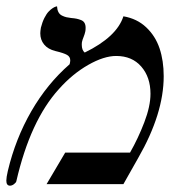

<svg xmlns="http://www.w3.org/2000/svg" viewBox="-43 -585 582 610"><path d="M349.1 -533.2Q392.1 -525.9 421.4 -498.3Q450.7 -470.7 463.9 -431.4Q477.1 -392.1 477.1 -342.8Q477.1 -224.1 396 -83L349.1 0H105L164.1 -100.1H370.1Q396 -145.5 415.5 -196.5Q435.1 -247.6 435.1 -287.1Q435.1 -339.8 405.8 -373.5Q376.5 -407.2 326.2 -407.2Q287.1 -407.2 237.1 -378.7Q187 -350.1 144 -301.8Q53.2 -201.7 8.8 -8.8Q7.8 -4.9 1.5 0Q-4.9 4.9 -11.2 4.9Q-22.9 4.9 -22.9 -11.2Q-22.9 -21.5 -18.1 -42Q6.3 -144.5 56.6 -231.7Q106.9 -318.8 178.2 -380.9Q180.2 -388.7 180.2 -393.1Q180.2 -404.8 169.9 -410.6Q159.7 -416.5 132.8 -422.9Q109.4 -428.7 97.2 -443.6Q85 -458.5 85 -479Q85 -485.4 86.9 -497.1Q91.3 -514.6 98.1 -528.1Q105 -541.5 111.6 -548.3Q118.2 -555.2 124.3 -559.1Q130.4 -563 134.3 -564L138.2 -564.9Q138.7 -554.2 142.6 -546.6Q146.5 -539.1 154.1 -535.4Q161.6 -531.7 168 -530.3Q174.3 -528.8 183.1 -527.8Q193.8 -526.9 200 -525.6Q206.1 -524.4 213.9 -521.5Q221.7 -518.6 225.3 -512.5Q229 -506.3 229 -497.1Q229 -488.8 228 -484.9Q226.1 -476.1 222.7 -467.8Q219.2 -459.5 217.8 -453.1Q216.8 -450.2 216.8 -442.9Q216.8 -425.8 226.1 -418Q328.1 -467.8 349.1 -533.2Z"/></svg>

Font: Common Serif SemiBold
Style: Italic
Weight: 600
Italic angle: -12°
Designer: Philipp H. Poll, Khaled Hosny
Foundry: Stefan Peev, Context Ltd.
Version: Version 1.026